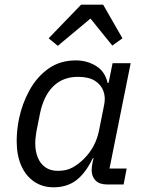

<svg xmlns="http://www.w3.org/2000/svg" viewBox="-20 -785 623 817"><path d="M506 0H437Q403 0 386.5 -17Q370 -34 370 -62Q370 -68 371 -75Q372 -82 373 -89L378 -112H375Q344 -48 304.5 -18Q265 12 208 12Q161 12 125.5 -12Q90 -36 70.5 -80Q51 -124 51 -185Q51 -208 53.5 -232Q56 -256 61 -280Q74 -343 105 -400Q136 -457 185.5 -492.5Q235 -528 303 -528Q350 -528 388.5 -504.5Q427 -481 438 -432H442L459 -516H536L446 -68H519ZM227 -58Q263 -58 289 -72.5Q315 -87 337 -109Q363 -135 379 -165.5Q395 -196 402 -233L423 -338Q430 -370 420 -397.5Q410 -425 383.5 -441.5Q357 -458 312 -458Q247 -458 206 -417Q165 -376 150 -301L135 -226Q133 -213 131.5 -200Q130 -187 130 -175Q130 -142 140.5 -115.5Q151 -89 172.5 -73.5Q194 -58 227 -58ZM325 -765H419L501 -622L458 -591L365 -706L226 -590L187 -622Z"/></svg>

Font: IBM Plex Sans Var
Style: Italic
Weight: 400
Italic angle: -11.31°
Designer: Mike Abbink, Paul van der Laan, Pieter van Rosmalen
Foundry: Bold Monday
Version: Version 1.001